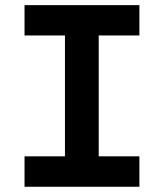

<svg xmlns="http://www.w3.org/2000/svg" viewBox="-20 -713 626 733"><path d="M228 0V-693.4H356.9V0ZM73.7 0V-116.2H512.2V0ZM73.7 -577.6V-693.4H512.2V-577.6Z"/></svg>

Font: Cascadia Code
Style: Regular
Weight: 400
Monospace: yes
Designer: Aaron Bell
Foundry: Saja Typeworks
Version: Version 2106.017